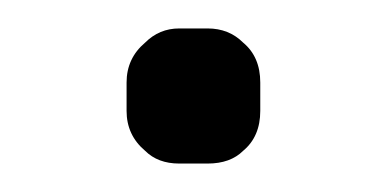

<svg xmlns="http://www.w3.org/2000/svg" viewBox="-20 -358 271 135"><path d="M106 -338H116H117H126Q141 -338 151 -328Q163 -318 163 -300V-296V-285V-280Q163 -262 151 -252Q142 -243 126 -243H117H116H106Q91 -243 82 -252Q69 -263 69 -280V-285V-296V-300Q69 -317 82 -328Q92 -338 106 -338Z"/></svg>

Font: ECO
Style: Regular
Weight: 400
Version: Version 1.1